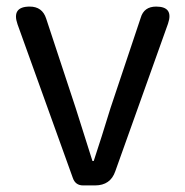

<svg xmlns="http://www.w3.org/2000/svg" viewBox="-20 -563 561 583"><path d="M268.6 0H232.4Q209 0 201.2 -22.5L33.2 -489.3Q14.6 -543 70.3 -543Q108.4 -543 120.1 -506.8L210 -234.4Q251 -104.5 260.7 -74.2H264.6Q271.5 -94.7 289.1 -149.9Q306.6 -205.1 315.4 -234.4L407.2 -508.8Q417 -543 454.1 -543Q507.8 -543 490.2 -491.2L330.1 -43Q315.4 0 268.6 0Z"/></svg>

Font: GenSenMaruGothic TW TTF Regular
Style: Regular
Weight: 400
Version: Version 1.301